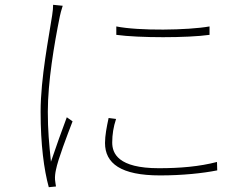

<svg xmlns="http://www.w3.org/2000/svg" viewBox="-20 -760 1040 799"><path d="M201 -740C201 -728 200 -715 197 -696C184 -609 149 -436 149 -295C149 -158 163 -54 183 19L213 16C212 9 210 -1 209 -12C208 -25 210 -41 213 -54C221 -96 260 -198 282 -255L258 -272C240 -225 211 -143 192 -87C184 -165 179 -218 179 -295C179 -418 205 -574 229 -692C232 -706 235 -717 238 -726L241 -736ZM464 -615C557 -602 761 -602 852 -615V-650C762 -634 558 -631 464 -650ZM432 -269C424 -232 417 -196 417 -165C417 -80 483 -30 646 -30C739 -30 824 -39 884 -51L883 -86C810 -67 730 -60 641 -60C471 -60 447 -122 447 -167C447 -200 452 -232 463 -265Z"/></svg>

Font: SSpoqa Han Sans Neo Thin
Style: Regular
Weight: 100
Designer: [Spoqa Han Sans Neo] Dong-huui Kim  Younghwa Kang  Yujin Lee  [Noto Sans] Ryoko NISHIZUKA  (kana & ideographs); Paul D. 
Foundry: Spoqa (http://www.spoqa-han-sans.com)
Version: Version 1.000